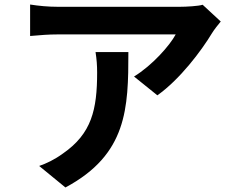

<svg xmlns="http://www.w3.org/2000/svg" viewBox="-20 -772 1040 848"><path d="M402 -542C407 -510 409 -483 409 -452C409 -288 385 -182 258 -94C221 -67 185 -50 153 -39L269 56C542 -90 547 -294 547 -542ZM875 -751C857 -745 802 -742 774 -742H235C193 -742 151 -746 113 -752V-613C160 -617 193 -620 235 -620H756C730 -571 652 -483 572 -434L675 -351C774 -421 869 -547 916 -625C925 -640 944 -664 955 -677Z"/></svg>

Font: Noto Sans CJK JP Bold
Style: Regular
Weight: 700
Designer: Ryoko NISHIZUKA (kana & ideographs); Paul D. Hunt (Latin, Greek & Cyrillic); Wenlong ZHANG (bopomofo); Sandoll Communica
Foundry: Adobe Systems Incorporated
Version: Version 1.004;PS 1.004;hotconv 1.0.82;makeotf.lib2.5.63406